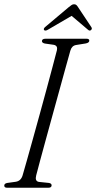

<svg xmlns="http://www.w3.org/2000/svg" viewBox="-20 -882 451 902"><path d="M150 -58Q143 -31 162.5 -27.5L210.5 -22.5Q222.5 -20 222.5 -11.5Q222.5 0 207 0H13.5Q0 0 0 -10Q0 -20 14 -22.5L53.5 -28Q78 -31.5 86 -57.5Q93.5 -83 106.2 -128Q119 -173 134.5 -229.2Q150 -285.5 166.8 -346Q183.5 -406.5 199 -464Q214.5 -521.5 227.2 -569.2Q240 -617 247.5 -646.5Q252 -667.5 232.5 -671.5L190.5 -677.5Q177 -680.5 177 -689Q177.5 -700 193.5 -700H387Q399.5 -700 399.5 -691Q399.5 -681.5 383.5 -678L337 -670.5Q317 -667 310.5 -644Q302 -614 288.8 -566.2Q275.5 -518.5 259.8 -460.8Q244 -403 227.2 -342.5Q210.5 -282 195.2 -226Q180 -170 168 -126Q156 -82 150 -58ZM406.5 -740Q400.5 -735.5 392.5 -743L316.5 -807.5L206 -743Q193 -735 187.5 -740.5Q182.5 -746.5 192 -755L302.5 -848Q310.5 -854.5 316 -858.2Q321.5 -862 328 -862Q335 -862 339 -858.2Q343 -854.5 347 -848L409.5 -754Q414.5 -745.5 406.5 -740Z"/></svg>

Font: Fraunces 144pt Soft Light
Style: Italic
Weight: 300
Italic angle: -16°
Version: Version 1.000;[b76b70a41]